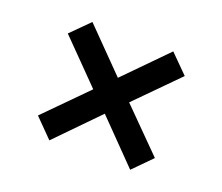

<svg xmlns="http://www.w3.org/2000/svg" viewBox="-90 -763 879 759"><g transform="rotate(20 350.0 -384.0)"><path d="M104 -212 180 -135 350 -309 520 -135 596 -212 425 -384 596 -557 520 -633 350 -460 180 -633 104 -557 274 -384Z"/></g></svg>

Font: Kawkab Mono
Style: Bold
Weight: 700
Monospace: yes
Designer: Abdullah Arif
Foundry: Abdullah Arif
Version: Version 1.000;PS 000.500;hotconv 1.0.88;makeotf.lib2.5.64775